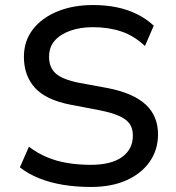

<svg xmlns="http://www.w3.org/2000/svg" viewBox="-20 -734 701 763"><path d="M341 9Q283 9 231 0.5Q179 -8 135.5 -25.5Q92 -43 59 -69L95 -151Q129 -125 167.5 -109Q206 -93 249.5 -86Q293 -79 341 -79Q422 -79 465 -110Q508 -141 508 -195Q508 -225 494 -243.5Q480 -262 450.5 -274.5Q421 -287 375 -296L260 -318Q162 -337 118.5 -385.5Q75 -434 75 -508Q75 -571 110.5 -617Q146 -663 208 -688.5Q270 -714 350 -714Q400 -714 444 -705Q488 -696 525 -677.5Q562 -659 591 -632L556 -551Q513 -592 462 -609Q411 -626 349 -626Q299 -626 259.5 -612Q220 -598 197.5 -572.5Q175 -547 175 -508Q175 -466 201.5 -442Q228 -418 294 -405L408 -384Q510 -364 559 -318.5Q608 -273 608 -200Q608 -139 575 -91.5Q542 -44 482.5 -17.5Q423 9 341 9Z"/></svg>

Font: Nunito Sans 12pt ExtraLight 8pt Medium
Style: Regular
Weight: 500
Version: Version 3.101;gftools[0.9.27]